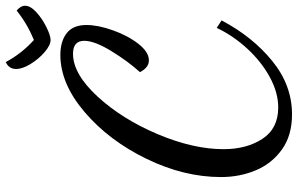

<svg xmlns="http://www.w3.org/2000/svg" viewBox="-204 -745 1036 668"><g transform="rotate(-90 314.0 -411.0)"><path d="M32 -160Q32 -289 95.5 -419.5Q159 -550 258 -634.5Q357 -719 457 -719Q504 -719 532.5 -697Q561 -675 561 -628Q561 -588 542.5 -536Q524 -484 495.5 -447.5Q467 -411 438 -411Q413 -411 397 -442Q435 -484 470.5 -542Q506 -600 506 -636Q506 -675 461 -675Q391 -675 312.5 -590Q234 -505 181.5 -381Q129 -257 129 -151Q129 -71 165 -16Q201 39 274 39Q326 39 380 9.5Q434 -20 479 -69Q524 -118 551 -175L577 -158Q520 -50 435.5 18.5Q351 87 250 87Q177 87 128 52Q79 17 55.5 -39Q32 -95 32 -160ZM408 -873Q408 -898 432 -909Q462 -853 509 -811Q565 -834 611 -871Q618 -866 623 -858Q628 -850 628 -842Q628 -823 605.5 -802.5Q583 -782 553.5 -767.5Q524 -753 509 -753Q491 -753 467 -773.5Q443 -794 425.5 -822.5Q408 -851 408 -873Z"/></g></svg>

Font: Dancing Script
Style: Bold
Weight: 700
Designer: Pablo Impallari
Foundry: Pablo Impallari
Version: Version 2.000